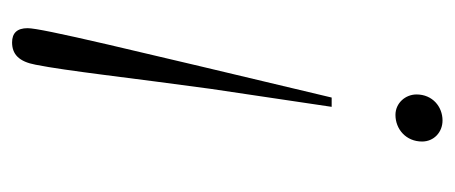

<svg xmlns="http://www.w3.org/2000/svg" viewBox="-232 -494 735 310"><g transform="rotate(-90 135.0 -339.5)"><path d="M117 -171H132C211 -503 244 -639 244 -662C244 -679 236 -687 221 -687C202 -687 190 -676 185 -649C175 -599 164 -497 146 -366ZM61 -25C61 -6 76 8 95 8C117 8 137 -8 137 -34C137 -52 123 -68 104 -68C81 -68 61 -51 61 -25Z"/></g></svg>

Font: Source Serif 4 Display Light
Style: Italic
Weight: 300
Italic angle: -12°
Designer: Frank Grießhammer
Foundry: Adobe Systems Incorporated
Version: Version 4.004;hotconv 1.0.117;makeotfexe 2.5.65602